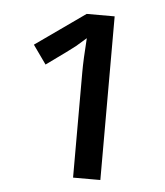

<svg xmlns="http://www.w3.org/2000/svg" viewBox="-40 -750 429 500"><g transform="rotate(5 175.0 -500.0)"><path d="M167 -713.9H240.2V-286.1H168.9V-562Q168.9 -594.7 172.9 -650.9Q157.7 -637.2 146.5 -627.9Q135.3 -618.7 71.8 -573.2L37.1 -622.1Z"/></g></svg>

Font: Noto Sans Historic
Style: Regular
Weight: 400
Designer: Monotype Design Team
Foundry: Monotype Imaging Inc.
Version: Version 0.71 uh